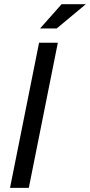

<svg xmlns="http://www.w3.org/2000/svg" viewBox="-20 -904 433 924"><path d="M258.3 -698.2 118.7 0H28.3L168 -698.2ZM276.4 -883.8H393.1L252.9 -767.1H172.9Z"/></svg>

Font: Sansation
Style: Italic
Weight: 400
Designer: Bernd Montag
Version: Version 1.301